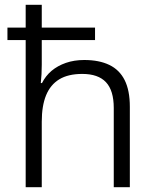

<svg xmlns="http://www.w3.org/2000/svg" viewBox="-20 -780 643 800"><path d="M154 -760V-665H376V-613H154V-510Q154 -490 153 -471Q152 -452 150 -434H155Q170 -464 195 -485Q220 -506 254.5 -518Q289 -530 331 -530Q393 -530 435.5 -509.5Q478 -489 499.5 -446Q521 -403 521 -335V0H454V-330Q454 -403 421.5 -437.5Q389 -472 323 -472Q264 -472 227 -449.5Q190 -427 172 -383Q154 -339 154 -273V0H87V-613H11V-665H87V-760Z"/></svg>

Font: Noto Sans Oriya Light
Style: Regular
Weight: 300
Version: Version 2.003